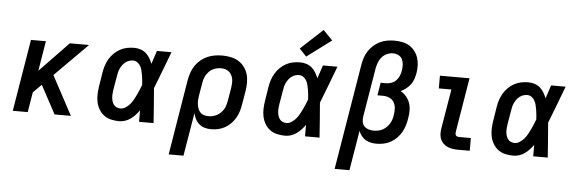

<svg xmlns="http://www.w3.org/2000/svg" viewBox="-57 -971 4164 1383"><g transform="rotate(5 2025.0 -280.0)"><path d="M52 0 138 -520H246L210 -303L419 -520H558L321 -282L472 0H354L244 -205L184 -145L160 0Z M822 8Q793 8 764 1.5Q735 -5 712.5 -21.5Q690 -38 675.5 -62.5Q661 -87 655 -114.5Q649 -142 650 -172Q651 -202 656 -232L672 -332Q676 -357 684 -382Q692 -407 706 -430.5Q720 -454 739.5 -473Q759 -492 783 -505Q807 -518 833 -523Q859 -528 884 -528Q908 -528 930.5 -520.5Q953 -513 969.5 -498.5Q986 -484 997.5 -464.5Q1009 -445 1017 -424Q1025 -448 1033 -472Q1041 -496 1049 -520H1154Q1128 -453 1103 -385.5Q1078 -318 1051 -251Q1057 -188 1061 -125.5Q1065 -63 1070 0H965Q965 -21 965 -42Q965 -63 965 -83Q952 -65 937 -48.5Q922 -32 903.5 -19Q885 -6 864 1Q843 8 822 8ZM822 -84Q842 -84 859.5 -95.5Q877 -107 890.5 -122.5Q904 -138 914 -156Q924 -174 932.5 -192Q941 -210 949 -228.5Q957 -247 964 -266Q963 -283 961.5 -300.5Q960 -318 957 -335Q954 -352 950 -369Q946 -386 938 -400.5Q930 -415 916 -425.5Q902 -436 884 -436Q870 -436 856 -431.5Q842 -427 830 -418Q818 -409 809 -397Q800 -385 793.5 -371.5Q787 -358 783.5 -344.5Q780 -331 778 -317L761 -217Q759 -202 757.5 -187.5Q756 -173 757 -159Q758 -145 762 -131.5Q766 -118 774 -107Q782 -96 795 -90Q808 -84 822 -84Z M1198 215 1288 -332Q1293 -359 1302 -385Q1311 -411 1327 -435Q1343 -459 1365 -477.5Q1387 -496 1413 -507.5Q1439 -519 1466 -523.5Q1493 -528 1520 -528Q1551 -528 1581.5 -522Q1612 -516 1637 -501Q1662 -486 1680 -462.5Q1698 -439 1706.5 -410.5Q1715 -382 1715 -350.5Q1715 -319 1710 -288L1693 -188Q1689 -163 1681.5 -138.5Q1674 -114 1660.5 -91Q1647 -68 1628 -48.5Q1609 -29 1585.5 -16Q1562 -3 1536.5 2.5Q1511 8 1486 8Q1462 8 1439.5 1.5Q1417 -5 1400 -19.5Q1383 -34 1372.5 -54.5Q1362 -75 1357 -97L1305 215ZM1458 -84Q1474 -84 1489.5 -87.5Q1505 -91 1519.5 -98.5Q1534 -106 1546 -117.5Q1558 -129 1567 -143Q1576 -157 1580.5 -172.5Q1585 -188 1588 -203L1605 -303Q1607 -319 1608 -335.5Q1609 -352 1606 -367Q1603 -382 1595.5 -395.5Q1588 -409 1576.5 -418.5Q1565 -428 1549.5 -432Q1534 -436 1518 -436Q1496 -436 1473 -427.5Q1450 -419 1433 -401.5Q1416 -384 1406.5 -362Q1397 -340 1394 -317L1379 -229Q1376 -212 1375 -195.5Q1374 -179 1376 -163Q1378 -147 1383.5 -132Q1389 -117 1399.5 -105.5Q1410 -94 1425.5 -89Q1441 -84 1458 -84Z M2022 8Q1993 8 1964 1.5Q1935 -5 1912.5 -21.5Q1890 -38 1875.5 -62.5Q1861 -87 1855 -114.5Q1849 -142 1850 -172Q1851 -202 1856 -232L1872 -332Q1876 -357 1884 -382Q1892 -407 1906 -430.5Q1920 -454 1939.5 -473Q1959 -492 1983 -505Q2007 -518 2033 -523Q2059 -528 2084 -528Q2108 -528 2130.5 -520.5Q2153 -513 2169.5 -498.5Q2186 -484 2197.5 -464.5Q2209 -445 2217 -424Q2225 -448 2233 -472Q2241 -496 2249 -520H2354Q2328 -453 2303 -385.5Q2278 -318 2251 -251Q2257 -188 2261 -125.5Q2265 -63 2270 0H2165Q2165 -21 2165 -42Q2165 -63 2165 -83Q2152 -65 2137 -48.5Q2122 -32 2103.5 -19Q2085 -6 2064 1Q2043 8 2022 8ZM2022 -84Q2042 -84 2059.5 -95.5Q2077 -107 2090.5 -122.5Q2104 -138 2114 -156Q2124 -174 2132.5 -192Q2141 -210 2149 -228.5Q2157 -247 2164 -266Q2163 -283 2161.5 -300.5Q2160 -318 2157 -335Q2154 -352 2150 -369Q2146 -386 2138 -400.5Q2130 -415 2116 -425.5Q2102 -436 2084 -436Q2070 -436 2056 -431.5Q2042 -427 2030 -418Q2018 -409 2009 -397Q2000 -385 1993.5 -371.5Q1987 -358 1983.5 -344.5Q1980 -331 1978 -317L1961 -217Q1959 -202 1957.5 -187.5Q1956 -173 1957 -159Q1958 -145 1962 -131.5Q1966 -118 1974 -107Q1982 -96 1995 -90Q2008 -84 2022 -84ZM2123 -573 2072 -627 2232 -775 2300 -705Z M2398 215 2524 -547Q2528 -573 2536.5 -599Q2545 -625 2560 -648.5Q2575 -672 2596.5 -691Q2618 -710 2643 -722Q2668 -734 2694.5 -738.5Q2721 -743 2747 -743Q2776 -743 2804 -737.5Q2832 -732 2855 -718Q2878 -704 2894.5 -682.5Q2911 -661 2919.5 -635Q2928 -609 2929 -580Q2930 -551 2925 -523Q2921 -502 2914 -480.5Q2907 -459 2893.5 -441Q2880 -423 2861.5 -408.5Q2843 -394 2823 -385Q2846 -372 2863.5 -351.5Q2881 -331 2890 -305.5Q2899 -280 2899 -251Q2899 -222 2894 -194Q2890 -168 2882.5 -143Q2875 -118 2861.5 -94Q2848 -70 2828.5 -50Q2809 -30 2785 -16.5Q2761 -3 2734.5 2.5Q2708 8 2683 8Q2661 8 2640 3.5Q2619 -1 2602 -11.5Q2585 -22 2572.5 -38.5Q2560 -55 2553 -74L2505 215ZM2654 -84Q2670 -84 2687 -87.5Q2704 -91 2719 -99Q2734 -107 2746.5 -119.5Q2759 -132 2768 -147Q2777 -162 2782 -178Q2787 -194 2789 -211Q2793 -234 2791.5 -258Q2790 -282 2778.5 -301.5Q2767 -321 2745.5 -330.5Q2724 -340 2700 -340H2659L2674 -432H2715Q2734 -432 2753.5 -439.5Q2773 -447 2787 -462Q2801 -477 2808.5 -496Q2816 -515 2819 -534Q2822 -555 2821 -576Q2820 -597 2811.5 -614.5Q2803 -632 2784.5 -641.5Q2766 -651 2745 -651Q2723 -651 2701.5 -641.5Q2680 -632 2664.5 -614.5Q2649 -597 2641 -575.5Q2633 -554 2629 -532L2570 -177Q2567 -158 2570.5 -139Q2574 -120 2586.5 -107.5Q2599 -95 2617 -89.5Q2635 -84 2654 -84Z M3271 0Q3251 0 3231.5 -3Q3212 -6 3195 -13.5Q3178 -21 3164.5 -34Q3151 -47 3143.5 -64.5Q3136 -82 3135.5 -102Q3135 -122 3138 -142L3186 -428H3095V-520H3309L3244 -126Q3243 -120 3243.5 -113Q3244 -106 3248 -101Q3252 -96 3258 -94Q3264 -92 3271 -92H3356V0Z M3672 8Q3643 8 3614 1.5Q3585 -5 3562.5 -21.5Q3540 -38 3525.5 -62.5Q3511 -87 3505 -114.5Q3499 -142 3500 -172Q3501 -202 3506 -232L3522 -332Q3526 -357 3534 -382Q3542 -407 3556 -430.5Q3570 -454 3589.5 -473Q3609 -492 3633 -505Q3657 -518 3683 -523Q3709 -528 3734 -528Q3758 -528 3780.5 -520.5Q3803 -513 3819.5 -498.5Q3836 -484 3847.5 -464.5Q3859 -445 3867 -424Q3875 -448 3883 -472Q3891 -496 3899 -520H4004Q3978 -453 3953 -385.5Q3928 -318 3901 -251Q3907 -188 3911 -125.5Q3915 -63 3920 0H3815Q3815 -21 3815 -42Q3815 -63 3815 -83Q3802 -65 3787 -48.5Q3772 -32 3753.5 -19Q3735 -6 3714 1Q3693 8 3672 8ZM3672 -84Q3692 -84 3709.5 -95.5Q3727 -107 3740.5 -122.5Q3754 -138 3764 -156Q3774 -174 3782.5 -192Q3791 -210 3799 -228.5Q3807 -247 3814 -266Q3813 -283 3811.5 -300.5Q3810 -318 3807 -335Q3804 -352 3800 -369Q3796 -386 3788 -400.5Q3780 -415 3766 -425.5Q3752 -436 3734 -436Q3720 -436 3706 -431.5Q3692 -427 3680 -418Q3668 -409 3659 -397Q3650 -385 3643.5 -371.5Q3637 -358 3633.5 -344.5Q3630 -331 3628 -317L3611 -217Q3609 -202 3607.5 -187.5Q3606 -173 3607 -159Q3608 -145 3612 -131.5Q3616 -118 3624 -107Q3632 -96 3645 -90Q3658 -84 3672 -84Z"/></g></svg>

Font: Iosevka Etoile SmBdObl
Style: Regular
Weight: 600
Italic angle: -9°
Designer: Belleve Invis
Foundry: Belleve Invis
Version: Version 15.5.2; ttfautohint (v1.8.4)